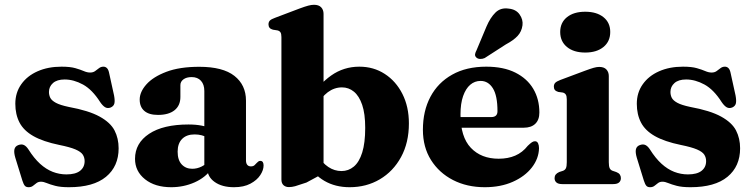

<svg xmlns="http://www.w3.org/2000/svg" viewBox="-20 -769 3145 802"><path d="M250 -437Q218 -437 201.2 -422Q184.5 -407 184.5 -385Q184.5 -371.5 190.2 -360.2Q196 -349 213.5 -339.5Q231 -330 266.5 -322.5Q351 -307 396.2 -282Q441.5 -257 458.5 -224Q475.5 -191 475.5 -149.5Q475.5 -74 422.8 -30.5Q370 13 268 13Q232.5 13 210.8 7.2Q189 1.5 175.5 -4.2Q162 -10 151 -10Q140 -10 132.5 -4.2Q125 1.5 117.8 7.2Q110.5 13 99.5 13Q89 13 83.8 7Q78.5 1 73.5 -14.5L44 -110Q37.5 -132 40.2 -145Q43 -158 56.5 -163Q70 -168 80 -163.2Q90 -158.5 99 -144.5Q122 -108 147.2 -85Q172.5 -62 200.2 -51.2Q228 -40.5 257.5 -40.5Q295.5 -40.5 314.5 -55.5Q333.5 -70.5 333.5 -96Q333.5 -111 325.8 -123Q318 -135 295.2 -144.8Q272.5 -154.5 228 -163.5Q160 -177.5 119.5 -200.5Q79 -223.5 61.5 -257.2Q44 -291 44 -335.5Q44 -382 68.8 -417Q93.5 -452 137 -471.2Q180.5 -490.5 237 -490.5Q273.5 -490.5 295 -484.2Q316.5 -478 330.2 -472Q344 -466 356.5 -466Q369 -466 377.2 -472Q385.5 -478 393.5 -484.2Q401.5 -490.5 412 -490.5Q421 -490.5 427.2 -484Q433.5 -477.5 436.5 -461L456.5 -370Q460.5 -348.5 457.8 -337Q455 -325.5 442.5 -320Q429.5 -315 419.2 -321Q409 -327 398.5 -342.5Q365.5 -394.5 326.8 -415.8Q288 -437 250 -437Z M846 -66V-76.5L833.5 -78V-389Q833.5 -416 819.5 -431.5Q805.5 -447 780.5 -447Q759 -447 746.2 -437.5Q733.5 -428 733.5 -413.5V-364Q733.5 -328 709 -308.5Q684.5 -289 640 -289Q602 -289 582.8 -305.8Q563.5 -322.5 563.5 -353Q563.5 -385 591.5 -416.5Q619.5 -448 674.8 -469Q730 -490 812.5 -490Q911 -490 959.2 -452Q1007.5 -414 1007.5 -348.5V-99Q1007.5 -87 1012.8 -80.5Q1018 -74 1028 -74Q1038 -74 1043.2 -79Q1048.5 -84 1053 -89Q1056 -92 1059.2 -94.5Q1062.5 -97 1067 -97Q1074.5 -97 1077.8 -91.8Q1081 -86.5 1081 -78Q1081 -58.5 1067.2 -37.5Q1053.5 -16.5 1026 -1.8Q998.5 13 957.5 13Q907.5 13 876.8 -8.8Q846 -30.5 846 -66ZM544 -105.5Q544 -171 602.8 -210Q661.5 -249 767.5 -249Q798.5 -249 822.5 -244.2Q846.5 -239.5 863 -231L849 -193.5Q835.5 -200.5 822 -204Q808.5 -207.5 792.5 -207.5Q759.5 -207.5 740.8 -188.8Q722 -170 722 -135.5Q722 -100.5 739 -82.2Q756 -64 783 -64Q803.5 -64 822.5 -73.5Q841.5 -83 853 -98.5L864.5 -64.5Q838.5 -27.5 792.8 -7.2Q747 13 695 13Q627.5 13 585.8 -20.2Q544 -53.5 544 -105.5Z M1331.5 -711V-45L1260 -6.5Q1226.5 5 1212.8 8.8Q1199 12.5 1187 12.5Q1173 12.5 1164.2 4.5Q1155.5 -3.5 1155.5 -19V-614Q1155.5 -628 1151.5 -634Q1147.5 -640 1139 -642L1120 -645Q1110.5 -647.5 1106 -653Q1101.5 -658.5 1101.5 -667Q1101.5 -677 1107.2 -683Q1113 -689 1128.5 -694.5L1231.5 -733.5Q1254.5 -742 1267.8 -745.5Q1281 -749 1291.5 -749Q1311.5 -749 1321.5 -738.5Q1331.5 -728 1331.5 -711ZM1298.5 -320 1270 -351Q1311 -416.5 1363.2 -453.5Q1415.5 -490.5 1481 -490.5Q1540.5 -490.5 1587.2 -460.2Q1634 -430 1661 -376.5Q1688 -323 1688 -253.5Q1688 -173 1655.2 -113Q1622.5 -53 1566.5 -20Q1510.5 13 1440.5 13Q1380.5 13 1335 -13.5Q1289.5 -40 1258.5 -93L1302.5 -125Q1326 -88.5 1351.5 -71.5Q1377 -54.5 1406.5 -54.5Q1435.5 -54.5 1458 -73.2Q1480.5 -92 1493 -132Q1505.5 -172 1505.5 -235Q1505.5 -294 1492.8 -331.2Q1480 -368.5 1458.2 -386.2Q1436.5 -404 1408.5 -404Q1376.5 -404 1349.2 -383.8Q1322 -363.5 1298.5 -320Z M2233 -299Q2233 -268.5 2216 -252Q2199 -235.5 2167.5 -235.5H1863V-280H2032Q2058 -280 2058 -304.5Q2058 -369.5 2038.8 -400.2Q2019.5 -431 1987.5 -431Q1963 -431 1944.2 -415Q1925.5 -399 1914.5 -367.8Q1903.5 -336.5 1903.5 -291Q1903.5 -197 1946.8 -151.5Q1990 -106 2063 -106Q2102 -106 2132.2 -119Q2162.5 -132 2184.5 -160Q2196 -171 2202.2 -175Q2208.5 -179 2214.5 -179Q2223.5 -179 2227.5 -170.5Q2231.5 -162 2231.5 -150Q2230.5 -106.5 2201.5 -69.2Q2172.5 -32 2121.8 -9.5Q2071 13 2005 13Q1930.5 13 1872.2 -17Q1814 -47 1780.2 -100.8Q1746.5 -154.5 1746.5 -227Q1746.5 -305.5 1778 -364.8Q1809.5 -424 1868.8 -457.2Q1928 -490.5 2011 -490.5Q2083 -490.5 2132.5 -465.8Q2182 -441 2207.5 -398Q2233 -355 2233 -299ZM2012 -658Q2028 -695.5 2049.8 -716.8Q2071.5 -738 2105 -733Q2135.5 -730 2150.5 -708.5Q2165.5 -687 2162.5 -663.5Q2159 -637 2142 -618.8Q2125 -600.5 2093 -583.5L2004.5 -526.5Q1995.5 -522.5 1985.8 -522.8Q1976 -523 1970 -528.5Q1963 -535 1964.5 -543Q1966 -551 1970.5 -559Z M2523 -451.5V-91.5Q2523 -74 2526.8 -66.2Q2530.5 -58.5 2539 -55.5L2554 -50.5Q2564.5 -46.5 2569 -40Q2573.5 -33.5 2573.5 -25Q2573.5 -13.5 2565.8 -6.8Q2558 0 2541.5 0H2328.5Q2312 0 2304.2 -6.8Q2296.5 -13.5 2296.5 -25Q2296.5 -33.5 2301.2 -39.8Q2306 -46 2316 -50.5L2331.5 -55.5Q2340 -58.5 2343.8 -66.2Q2347.5 -74 2347.5 -91.5V-354Q2347.5 -368 2343.2 -374.2Q2339 -380.5 2330.5 -382.5L2312 -385Q2302 -388 2297.8 -393.2Q2293.5 -398.5 2293.5 -407Q2293.5 -417 2299.2 -423Q2305 -429 2320.5 -435L2423.5 -473.5Q2446.5 -482 2459.8 -485.8Q2473 -489.5 2483 -489.5Q2503 -489.5 2513 -478.8Q2523 -468 2523 -451.5ZM2424.5 -549.5Q2376.5 -549.5 2348.2 -572.8Q2320 -596 2320 -635.5Q2320 -674.5 2348.2 -697.2Q2376.5 -720 2424.5 -720Q2472.5 -720 2500.8 -697.2Q2529 -674.5 2529 -635.5Q2529 -596 2500.8 -572.8Q2472.5 -549.5 2424.5 -549.5Z M2846 -437Q2814 -437 2797.2 -422Q2780.5 -407 2780.5 -385Q2780.5 -371.5 2786.2 -360.2Q2792 -349 2809.5 -339.5Q2827 -330 2862.5 -322.5Q2947 -307 2992.2 -282Q3037.5 -257 3054.5 -224Q3071.5 -191 3071.5 -149.5Q3071.5 -74 3018.8 -30.5Q2966 13 2864 13Q2828.5 13 2806.8 7.2Q2785 1.5 2771.5 -4.2Q2758 -10 2747 -10Q2736 -10 2728.5 -4.2Q2721 1.5 2713.8 7.2Q2706.5 13 2695.5 13Q2685 13 2679.8 7Q2674.5 1 2669.5 -14.5L2640 -110Q2633.5 -132 2636.2 -145Q2639 -158 2652.5 -163Q2666 -168 2676 -163.2Q2686 -158.5 2695 -144.5Q2718 -108 2743.2 -85Q2768.5 -62 2796.2 -51.2Q2824 -40.5 2853.5 -40.5Q2891.5 -40.5 2910.5 -55.5Q2929.5 -70.5 2929.5 -96Q2929.5 -111 2921.8 -123Q2914 -135 2891.2 -144.8Q2868.5 -154.5 2824 -163.5Q2756 -177.5 2715.5 -200.5Q2675 -223.5 2657.5 -257.2Q2640 -291 2640 -335.5Q2640 -382 2664.8 -417Q2689.5 -452 2733 -471.2Q2776.5 -490.5 2833 -490.5Q2869.5 -490.5 2891 -484.2Q2912.5 -478 2926.2 -472Q2940 -466 2952.5 -466Q2965 -466 2973.2 -472Q2981.5 -478 2989.5 -484.2Q2997.5 -490.5 3008 -490.5Q3017 -490.5 3023.2 -484Q3029.5 -477.5 3032.5 -461L3052.5 -370Q3056.5 -348.5 3053.8 -337Q3051 -325.5 3038.5 -320Q3025.5 -315 3015.2 -321Q3005 -327 2994.5 -342.5Q2961.5 -394.5 2922.8 -415.8Q2884 -437 2846 -437Z"/></svg>

Font: Fraunces
Style: Bold
Weight: 700
Version: Version 1.000;[b76b70a41]